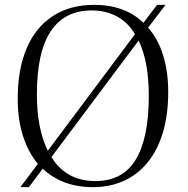

<svg xmlns="http://www.w3.org/2000/svg" viewBox="-20 -757 776 791"><path d="M64 14 136 -82Q96 -130 74.5 -197.5Q53 -265 53 -350Q53 -472 90 -558.5Q127 -645 198 -691Q269 -737 368 -737Q431 -737 482 -718.5Q533 -700 571 -663L627 -737H662L590 -643Q631 -597 652 -529.5Q673 -462 673 -377Q673 -285 651.5 -212.5Q630 -140 589.5 -89.5Q549 -39 491.5 -12.5Q434 14 363 14Q299 14 247 -5.5Q195 -25 156 -62L99 14ZM372 -11Q428 -11 469.5 -32.5Q511 -54 538 -97.5Q565 -141 579 -207Q593 -273 593 -361Q593 -433 582.5 -490Q572 -547 551 -590L192 -110Q212 -77 239 -55Q266 -33 299.5 -22Q333 -11 372 -11ZM177 -136 536 -616Q517 -649 490 -670.5Q463 -692 430 -703Q397 -714 358 -714Q302 -714 259.5 -692.5Q217 -671 188.5 -627.5Q160 -584 146 -519.5Q132 -455 132 -368Q132 -296 143.5 -238Q155 -180 177 -136Z"/></svg>

Font: Literata 60pt Light
Style: Regular
Weight: 300
Designer: Latin by Veronika Burian and Jose Scaglione. Greek by Irene Vlachou. Cyrillic by Vera Evstafieva.
Foundry: TypeTogether
Version: Version 3.103;gftools[0.9.29]